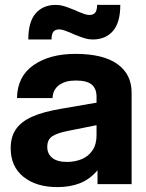

<svg xmlns="http://www.w3.org/2000/svg" viewBox="-20 -752 595 784"><path d="M23.6 -147Q23.6 -193.2 45 -224.3Q66.4 -255.4 111.2 -275.5Q156 -295.6 229.2 -307.8L374.2 -332.8V-357.2Q374.2 -389.6 354.8 -406.4Q335.4 -423.2 289 -423.2Q246.6 -423.2 221.2 -404.5Q195.8 -385.8 194.6 -351.6H49.4Q50.6 -439.6 116.6 -485.8Q182.6 -532 287.8 -532Q401.4 -532 459.4 -490.4Q517.4 -448.8 517.4 -374.2V0H378.2V-56.6Q346.8 -19.8 306.6 -3.9Q266.4 12 214 12Q128.4 12 76 -29.8Q23.6 -71.6 23.6 -147ZM374.2 -199.4V-240.8L258 -217.6Q212.6 -208.6 192.8 -195.1Q173 -181.6 173 -152Q173 -123.6 193.6 -107.2Q214.2 -90.8 253.4 -90.8Q286.2 -90.8 313.5 -102.1Q340.8 -113.4 357.5 -137.8Q374.2 -162.2 374.2 -199.4ZM208 -732Q224.4 -732 239.9 -727.4Q255.4 -722.8 276 -714.4Q279.4 -713.6 283.4 -711.6L298.8 -704.6Q310.2 -699.8 323 -695.3Q335.8 -690.8 344.8 -690.8Q361 -690.8 368.7 -700.2Q376.4 -709.6 376.4 -732H471.2Q471.2 -659.8 441.1 -625.3Q411 -590.8 358.8 -590.8Q342.4 -590.8 326.9 -595.4Q311.4 -600 290.8 -608.4Q287.4 -609.2 283.4 -611.2L268 -618.2Q256.6 -623 243.8 -627.5Q231 -632 222 -632Q205.8 -632 198.1 -622.6Q190.4 -613.2 190.4 -590.8H95.6Q95.6 -663 125.7 -697.5Q155.8 -732 208 -732Z"/></svg>

Font: Aspekta Variable
Style: Regular
Weight: 400
Designer: Ivo Dolenc
Version: Version 2.100